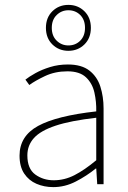

<svg xmlns="http://www.w3.org/2000/svg" viewBox="-20 -754 526 786"><path d="M198 12Q161 12 129.5 -1.5Q98 -15 79 -43.5Q60 -72 60 -117Q60 -197 136 -238.5Q212 -280 374 -298Q375 -337 366.5 -375Q358 -413 332 -437.5Q306 -462 256 -462Q205 -462 164 -442.5Q123 -423 100 -406L84 -428Q99 -440 125 -454.5Q151 -469 185 -479.5Q219 -490 258 -490Q314 -490 346 -465Q378 -440 391 -399Q404 -358 404 -310V0H378L374 -64H372Q335 -34 290.5 -11Q246 12 198 12ZM200 -16Q244 -16 285 -37Q326 -58 374 -98V-272Q269 -260 207.5 -239.5Q146 -219 119 -189Q92 -159 92 -118Q92 -63 124.5 -39.5Q157 -16 200 -16ZM260 -546Q221 -546 194.5 -572Q168 -598 168 -640Q168 -682 194.5 -708Q221 -734 260 -734Q299 -734 325.5 -708Q352 -682 352 -640Q352 -598 325.5 -572Q299 -546 260 -546ZM260 -568Q289 -568 308.5 -587.5Q328 -607 328 -640Q328 -673 308.5 -692.5Q289 -712 260 -712Q232 -712 212 -692.5Q192 -673 192 -640Q192 -607 212 -587.5Q232 -568 260 -568Z"/></svg>

Font: Source Sans 3
Style: Regular
Weight: 200
Designer: Paul D. Hunt
Foundry: Adobe
Version: Version 3.046;hotconv 1.0.118;makeotfexe 2.5.65603